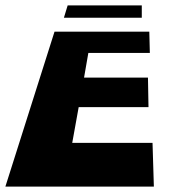

<svg xmlns="http://www.w3.org/2000/svg" viewBox="-34 -695 634 715"><path d="M218 -675 204 -629H494V-675ZM522 -577H169L-14 0H539L534 -163H235L259 -296H519L517 -406H279L295 -498H524Z"/></svg>

Font: Hussar Milosc
Style: Bold
Weight: 700
Foundry: Cannot Into Space Fonts
Version: Version 1.02